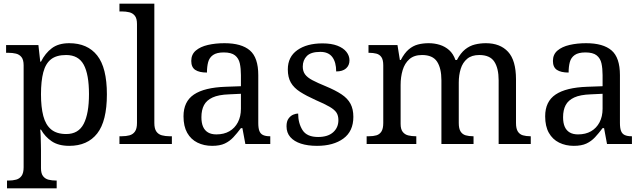

<svg xmlns="http://www.w3.org/2000/svg" viewBox="-20 -780 3486 1040"><path d="M18 240V198H26Q49 198 67.5 193Q86 188 97 172.5Q108 157 108 126V-426Q108 -456 96.5 -470.5Q85 -485 66.5 -489.5Q48 -494 26 -494H13V-536H188L198 -446H202Q225 -492 261 -519Q297 -546 355 -546Q454 -546 506.5 -479.5Q559 -413 559 -269Q559 -124 506.5 -57Q454 10 355 10Q297 10 260.5 -14.5Q224 -39 202 -78H198Q200 -59 200.5 -37.5Q201 -16 201.5 3Q202 22 202 35V131Q202 160 213.5 174.5Q225 189 243.5 193.5Q262 198 284 198H287V240ZM339 -54Q405 -54 433.5 -109.5Q462 -165 462 -270Q462 -377 433.5 -429.5Q405 -482 338 -482Q286 -482 256.5 -459Q227 -436 214.5 -388.5Q202 -341 202 -269Q202 -200 214.5 -152Q227 -104 257 -79Q287 -54 339 -54Z M627 0V-42H640Q663 -42 681.5 -47Q700 -52 711 -67.5Q722 -83 722 -114V-650Q722 -680 710.5 -694.5Q699 -709 680.5 -713.5Q662 -718 640 -718H627V-760H816V-114Q816 -83 827 -67.5Q838 -52 857 -47Q876 -42 898 -42H911V0Z M1129 10Q1085 10 1049.5 -7.5Q1014 -25 994 -60.5Q974 -96 974 -150Q974 -230 1030.5 -268Q1087 -306 1202 -310L1285 -313V-373Q1285 -409 1279 -436.5Q1273 -464 1253 -480Q1233 -496 1192 -496Q1154 -496 1134 -482Q1114 -468 1107.5 -443.5Q1101 -419 1101 -387Q1059 -387 1037.5 -401.5Q1016 -416 1016 -450Q1016 -485 1040.5 -506Q1065 -527 1106 -536.5Q1147 -546 1196 -546Q1288 -546 1333.5 -507Q1379 -468 1379 -373V-114Q1379 -86 1385 -70.5Q1391 -55 1405 -48.5Q1419 -42 1441 -42H1444V0H1309L1293 -86H1285Q1264 -58 1244 -36.5Q1224 -15 1197.5 -2.5Q1171 10 1129 10ZM1152 -52Q1193 -52 1222.5 -69Q1252 -86 1268.5 -117.5Q1285 -149 1285 -191V-272L1221 -269Q1164 -267 1131.5 -252Q1099 -237 1085 -210.5Q1071 -184 1071 -145Q1071 -114 1080 -93.5Q1089 -73 1107 -62.5Q1125 -52 1152 -52Z M1697 10Q1647 10 1610 -2Q1573 -14 1552.5 -37.5Q1532 -61 1532 -96Q1532 -123 1543 -138Q1554 -153 1568.5 -159Q1583 -165 1595 -165Q1595 -113 1618.5 -75.5Q1642 -38 1703 -38Q1756 -38 1784.5 -63.5Q1813 -89 1813 -129Q1813 -154 1802.5 -170Q1792 -186 1765.5 -201.5Q1739 -217 1690 -238Q1639 -261 1605.5 -282.5Q1572 -304 1555.5 -332.5Q1539 -361 1539 -404Q1539 -472 1590.5 -508.5Q1642 -545 1727 -545Q1775 -545 1807.5 -532.5Q1840 -520 1856.5 -499Q1873 -478 1873 -453Q1873 -426 1854.5 -409.5Q1836 -393 1801 -393Q1801 -443 1780 -471Q1759 -499 1715 -499Q1664 -499 1642 -476.5Q1620 -454 1620 -419Q1620 -394 1632.5 -377Q1645 -360 1672.5 -345.5Q1700 -331 1744 -313Q1797 -291 1830 -269Q1863 -247 1878.5 -218Q1894 -189 1894 -147Q1894 -69 1840 -29.5Q1786 10 1697 10Z M1966 0V-42H1979Q2002 -42 2019 -47Q2036 -52 2046 -67.5Q2056 -83 2056 -114V-426Q2056 -456 2046 -470.5Q2036 -485 2018.5 -489.5Q2001 -494 1979 -494H1976V-536H2133L2146 -455H2151Q2171 -493 2194 -512.5Q2217 -532 2244 -539Q2271 -546 2302 -546Q2334 -546 2362.5 -537Q2391 -528 2413 -508.5Q2435 -489 2447 -455H2455Q2475 -493 2499.5 -512.5Q2524 -532 2552.5 -539Q2581 -546 2612 -546Q2689 -546 2732 -499.5Q2775 -453 2775 -350V-114Q2775 -83 2785 -67.5Q2795 -52 2812.5 -47Q2830 -42 2852 -42H2855V0H2681V-345Q2681 -410 2657.5 -446Q2634 -482 2576 -482Q2535 -482 2510.5 -461.5Q2486 -441 2475.5 -407Q2465 -373 2465 -333V-114Q2465 -83 2475 -67.5Q2485 -52 2502.5 -47Q2520 -42 2542 -42H2545V0H2371V-345Q2371 -410 2347.5 -446Q2324 -482 2266 -482Q2223 -482 2197.5 -459.5Q2172 -437 2161 -400Q2150 -363 2150 -320V-109Q2150 -80 2161.5 -65.5Q2173 -51 2191.5 -46.5Q2210 -42 2232 -42H2235V0Z M3088 10Q3044 10 3008.5 -7.5Q2973 -25 2953 -60.5Q2933 -96 2933 -150Q2933 -230 2989.5 -268Q3046 -306 3161 -310L3244 -313V-373Q3244 -409 3238 -436.5Q3232 -464 3212 -480Q3192 -496 3151 -496Q3113 -496 3093 -482Q3073 -468 3066.5 -443.5Q3060 -419 3060 -387Q3018 -387 2996.5 -401.5Q2975 -416 2975 -450Q2975 -485 2999.5 -506Q3024 -527 3065 -536.5Q3106 -546 3155 -546Q3247 -546 3292.5 -507Q3338 -468 3338 -373V-114Q3338 -86 3344 -70.5Q3350 -55 3364 -48.5Q3378 -42 3400 -42H3403V0H3268L3252 -86H3244Q3223 -58 3203 -36.5Q3183 -15 3156.5 -2.5Q3130 10 3088 10ZM3111 -52Q3152 -52 3181.5 -69Q3211 -86 3227.5 -117.5Q3244 -149 3244 -191V-272L3180 -269Q3123 -267 3090.5 -252Q3058 -237 3044 -210.5Q3030 -184 3030 -145Q3030 -114 3039 -93.5Q3048 -73 3066 -62.5Q3084 -52 3111 -52Z"/></svg>

Font: Noto Serif Thai
Style: Regular
Weight: 400
Designer: Monotype Design Team
Foundry: Monotype Imaging Inc.
Version: Version 2.001